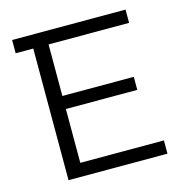

<svg xmlns="http://www.w3.org/2000/svg" viewBox="-104 -798 867 896"><g transform="rotate(-15 329.5 -350.0)"><path d="M192 -64H596V0H118V-636H33V-700H581V-636H192V-387H537V-324H192Z"/></g></svg>

Font: mBank
Style: Regular
Weight: 400
Designer: Julieta Ulanovsky
Foundry: Julieta Ulanovsky
Version: Version 7.200;PS 007.200;hotconv 1.0.88;makeotf.lib2.5.64775